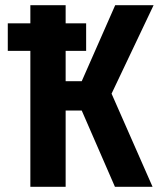

<svg xmlns="http://www.w3.org/2000/svg" viewBox="-20 -720 635 740"><path d="M10 -524H97V0H233V-294H295L423 0H568L410 -359L572 -700H424L295 -407H233V-524H312V-630H233V-700H97V-630H10Z"/></svg>

Font: Finlandica SemiBold
Style: Regular
Weight: 600
Designer: Niklas Ekholm, Juho Hiilivirta, Jaakko Suomalainen
Foundry: Helsinki Type Studio
Version: Version 2.000;Glyphs 3.2 (3202)